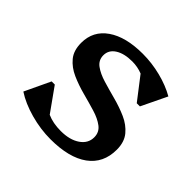

<svg xmlns="http://www.w3.org/2000/svg" viewBox="-134 -630 777 777"><g transform="rotate(45 255.0 -241.5)"><path d="M248 13Q191 13 133 -3Q75 -19 34 -46L86 -156H104L176 -55Q209 -40 254 -40Q305 -40 336.5 -61.5Q368 -83 368 -118Q368 -147 345.5 -164Q323 -181 288 -191.5Q253 -202 213.5 -212.5Q174 -223 139 -238.5Q104 -254 82 -280.5Q60 -307 60 -351Q60 -419 115.5 -457.5Q171 -496 268 -496Q320 -496 371.5 -483Q423 -470 463 -447L410 -337H392L318 -433Q290 -444 260 -444Q214 -444 186.5 -426.5Q159 -409 159 -379Q159 -351 181.5 -334.5Q204 -318 239 -307.5Q274 -297 313.5 -286.5Q353 -276 388 -260.5Q423 -245 445.5 -218Q468 -191 468 -147Q468 -70 411 -28.5Q354 13 248 13Z"/></g></svg>

Font: Platypi
Style: Regular
Weight: 400
Designer: David Sargent
Foundry: Bolt Cutter Type
Version: Version 1.200; ttfautohint (v1.8.4.7-5d5b)